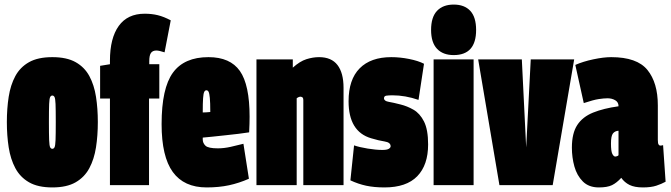

<svg xmlns="http://www.w3.org/2000/svg" viewBox="-20 -810 2935 840"><path d="M10 -276Q10 -335 18 -386.5Q26 -438 47 -477Q68 -516 107 -538Q146 -560 209 -560Q272 -560 311 -538Q350 -516 371 -477Q392 -438 400 -386.5Q408 -335 408 -276Q408 -217 400 -165.5Q392 -114 371 -74.5Q350 -35 311 -12.5Q272 10 209 10Q146 10 107 -12.5Q68 -35 47 -74.5Q26 -114 18 -165.5Q10 -217 10 -276ZM194 -276Q194 -222 195 -197Q196 -172 199.5 -165.5Q203 -159 209 -159Q215 -159 218.5 -165.5Q222 -172 223 -197Q224 -222 224 -276Q224 -331 223 -355Q222 -379 218.5 -385.5Q215 -392 209 -392Q203 -392 199.5 -385.5Q196 -379 195 -355Q194 -331 194 -276Z M461 0V-379H418V-522L461 -529V-544Q461 -643 499.5 -696.5Q538 -750 613 -750Q644 -750 670.5 -743.5Q697 -737 727 -721L700 -581Q676 -589 664 -589Q648 -589 640.5 -578.5Q633 -568 633 -542V-529H677V-379H632V0Z M884 10Q785 10 736 -57.5Q687 -125 687 -267Q687 -424 736.5 -492Q786 -560 892 -560Q987 -560 1029.5 -499.5Q1072 -439 1072 -299Q1072 -288 1071.5 -267.5Q1071 -247 1070 -231Q1051 -228 1023 -224.5Q995 -221 965 -218Q935 -215 908.5 -212Q882 -209 867 -208V-200Q867 -184 879 -172.5Q891 -161 933 -161Q960 -161 989 -167.5Q1018 -174 1045 -181L1069 -28Q1026 -9 982 0.5Q938 10 884 10ZM867 -318Q872 -318 882 -318.5Q892 -319 900 -320Q900 -361 898 -381.5Q896 -402 892.5 -408.5Q889 -415 883 -415Q877 -415 873.5 -408Q870 -401 868.5 -380.5Q867 -360 867 -318Z M1102 0V-550H1261V-514Q1292 -542 1320.5 -551Q1349 -560 1376 -560Q1430 -560 1456.5 -525.5Q1483 -491 1483 -426V0H1307V-371Q1307 -382 1302.5 -384.5Q1298 -387 1295 -387Q1287 -387 1278 -380V0Z M1513 -21 1529 -174Q1552 -166 1588.5 -160Q1625 -154 1653 -154Q1673 -154 1681 -159Q1689 -164 1689 -170Q1689 -187 1663 -191Q1637 -195 1604 -205Q1505 -234 1505 -367Q1505 -462 1553.5 -511Q1602 -560 1692 -560Q1730 -560 1770 -552Q1810 -544 1835 -531L1811 -373Q1753 -393 1697 -393Q1681 -393 1670.5 -391.5Q1660 -390 1660 -380Q1660 -368 1680.5 -364.5Q1701 -361 1732 -353Q1761 -346 1789 -330Q1817 -314 1835 -278.5Q1853 -243 1853 -178Q1853 -88 1805.5 -39Q1758 10 1662 10Q1617 10 1582 2.5Q1547 -5 1513 -21Z M1965 -569Q1918 -569 1892 -596.5Q1866 -624 1866 -679Q1866 -735 1892 -762.5Q1918 -790 1965 -790Q2012 -790 2037.5 -762.5Q2063 -735 2063 -679Q2063 -569 1965 -569ZM1877 0V-550H2052V0Z M2165 0 2072 -550H2263L2282 -165L2302 -550H2492L2398 0Z M2482 -164Q2482 -227 2505.5 -263Q2529 -299 2575 -317.5Q2621 -336 2686 -345V-346Q2686 -363 2671.5 -371.5Q2657 -380 2638 -380Q2622 -380 2599 -376.5Q2576 -373 2534 -359L2497 -526Q2531 -541 2576 -550.5Q2621 -560 2654 -560Q2767 -560 2812.5 -504Q2858 -448 2858 -349V-198Q2858 -182 2861.5 -177.5Q2865 -173 2868 -173Q2875 -173 2881 -175L2892 -15Q2874 -5 2851 2.5Q2828 10 2793 10Q2756 10 2734 -1Q2712 -12 2698 -32Q2678 -10 2657.5 0Q2637 10 2600 10Q2556 10 2530 -16Q2504 -42 2493 -81.5Q2482 -121 2482 -164ZM2653 -182Q2653 -148 2659 -136.5Q2665 -125 2672 -125Q2674 -125 2679 -126.5Q2684 -128 2686 -131V-238Q2670 -237 2661.5 -226Q2653 -215 2653 -182Z"/></svg>

Font: Georama ExtraCondensed Black
Style: Regular
Weight: 900
Width: 2
Designer: Jean-Baptiste Levee
Foundry: Production Type
Version: Version 1.000